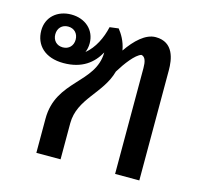

<svg xmlns="http://www.w3.org/2000/svg" viewBox="-81 -596 716 683"><g transform="rotate(15 277.0 -254.0)"><path d="M101.7 -463.3C124.2 -463.3 139.2 -447.5 139.2 -425C139.2 -402.5 124.2 -386.7 101.7 -386.7C79.2 -386.7 64.2 -402.5 64.2 -425C64.2 -447.5 79.2 -463.3 101.7 -463.3ZM101.7 -507.5C50.8 -507.5 12.5 -475 12.5 -425C12.5 -371.7 50 -333.3 118.3 -333.3C186.7 -333.3 225.8 -365 249.2 -407.5C248.3 -292.5 108.3 -268.3 108.3 -125.8V0H197.5V-132.5C197.5 -224.2 283.3 -265.8 306.7 -352.5C327.5 -386.7 357.5 -426.7 379.2 -433.3C394.2 -430.8 398.3 -412.5 398.3 -390V0H487.5V-405.8C487.5 -445 479.2 -507.5 412.5 -507.5C375 -507.5 339.2 -473.3 310 -430.8C304.2 -464.2 289.2 -487.5 276.7 -503.3L244.2 -499.2C235 -457.5 215 -416.7 184.2 -391.7C188.3 -401.7 190.8 -412.5 190.8 -425C190.8 -475 152.5 -507.5 101.7 -507.5Z"/></g></svg>

Font: Boon Medium
Style: Regular
Weight: 500
Designer: Sungsit Sawaiwan
Foundry: FontUni
Version: Version 2.0